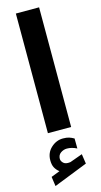

<svg xmlns="http://www.w3.org/2000/svg" viewBox="-147 -731 560 1068"><g transform="rotate(-15 132.5 -197.0)"><path d="M73.7 220.2Q57.1 207 48.6 190.9Q40 174.8 40 148.9Q40 105.5 70.3 77.4Q100.6 49.3 139.2 49.3Q160.2 49.3 174.1 53.7Q188 58.1 202.1 66.4L202.6 124Q173.8 109.4 146 109.4Q126.5 109.4 109.9 121.1Q93.3 132.8 93.3 155.3Q93.8 168.5 106 179.7Q118.2 190.9 144 187.5Q144 187.5 147.9 186.5L218.3 161.1L226.6 217.3L31.2 294.4L23.4 239.7ZM200.2 -689.5V-0.5H66.4V-689.5Z"/></g></svg>

Font: Vazirmatn RD ExtraBold
Style: Regular
Weight: 800
Designer: Saber Rastikerdar
Foundry: Saber Rastikerdar
Version: Version 32.102